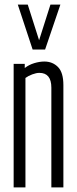

<svg xmlns="http://www.w3.org/2000/svg" viewBox="-20 -810 332 830"><path d="M39 0V-534H87V-516Q105 -530 128 -537Q151 -544 172 -544Q207 -544 230.5 -520.5Q254 -497 254 -442V0H202V-431Q202 -495 150 -495Q137 -495 119.5 -488.5Q102 -482 90 -473V0ZM241 -790 175 -596H121L57 -790H100L149 -636L198 -790Z"/></svg>

Font: Georama Extra Condensed Light
Style: Regular
Weight: 300
Width: 2
Designer: Jean-Baptiste Levee
Foundry: Production Type
Version: Version 1.000